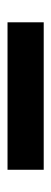

<svg xmlns="http://www.w3.org/2000/svg" viewBox="168 -154 137 513"><g transform="rotate(90 236.5 102.5)"><path d="M39.6 54.2H433.6V150.9H39.6Z"/></g></svg>

Font: Lato-ExtraBold
Style: Regular
Weight: 500
Designer: Lukasz Dziedzic with Adam Twardoch and Botio Nikoltchev
Foundry: tyPoland Lukasz Dziedzic
Version: ""